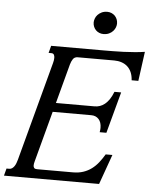

<svg xmlns="http://www.w3.org/2000/svg" viewBox="-127 -977 879 1030"><g transform="rotate(5 312.0 -462.0)"><path d="M384.8 -412.6Q399.4 -412.6 413.3 -417.2Q427.2 -421.9 439.9 -432.1Q452.6 -442.4 463.9 -459Q475.1 -475.6 484.4 -499.5H520.5L460.4 -276.9H424.3Q426.8 -290.5 426.8 -300.3Q426.8 -330.6 411.6 -347.2Q396.5 -363.8 371.6 -363.8H163.6L90.8 -91.3Q86.9 -78.1 86.9 -68.4Q86.9 -60.1 91.3 -54.9Q95.7 -49.8 106.9 -49.8H299.8Q331.1 -49.8 355.7 -58.1Q380.4 -66.4 400.4 -81.3Q420.4 -96.2 436.5 -116.7Q452.6 -137.2 466.8 -161.1H502.9L445.3 0H-66.9L-56.6 -39.1H-42Q-33.2 -39.1 -26.4 -43.9Q-19.5 -48.8 -14.4 -56.4Q-9.3 -64 -5.9 -73.2Q-2.4 -82.5 0 -91.3L142.6 -624.5Q144.5 -631.3 145.8 -638.9Q147 -646.5 147 -653.3Q147 -663.1 143.1 -669.9Q139.2 -676.8 128.9 -676.8H114.3L124.5 -715.8H407.2Q427.7 -715.8 455.8 -716.1Q483.9 -716.3 514.2 -717.5Q544.4 -718.8 574.5 -721.2Q604.5 -723.6 628.4 -727.5L606.9 -569.3H570.8Q569.3 -594.2 561.3 -612.5Q553.2 -630.9 539.8 -642.8Q526.4 -654.8 508.1 -660.9Q489.7 -667 468.8 -667H272.5Q254.9 -667 246.6 -654.5Q238.3 -642.1 233.4 -624.5L176.8 -412.6ZM397.9 -803.2Q386.2 -803.2 376 -807.4Q365.7 -811.5 357.9 -819.1Q350.1 -826.7 345.5 -837.4Q340.8 -848.1 340.8 -860.8Q340.8 -870.1 344.7 -881.3Q348.6 -892.6 357.2 -901.9Q365.7 -911.1 378.7 -917.5Q391.6 -923.8 409.2 -923.8Q420.9 -923.8 431.4 -919.4Q441.9 -915 449.5 -907.5Q457 -899.9 461.7 -889.2Q466.3 -878.4 466.3 -865.7Q466.3 -856 462.4 -845.2Q458.5 -834.5 450 -825Q441.4 -815.4 428.5 -809.3Q415.5 -803.2 397.9 -803.2Z"/></g></svg>

Font: Arian AMU Serif
Style: Italic
Weight: 400
Italic angle: -15°
Designer: Ruben Hakobyan (Tarumian)
Foundry: Ruben Hakobyan (Tarumian)
Version: Version 1.002